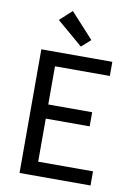

<svg xmlns="http://www.w3.org/2000/svg" viewBox="-104 -1056 809 1124"><g transform="rotate(10 300.0 -494.0)"><path d="M93 0V-735H515V-651H189V-424H450V-340H189V-84H515V0ZM318 -791 164 -922 236 -988 372 -839Z"/></g></svg>

Font: Iosevka Custom Medium Extended
Style: Regular
Weight: 500
Width: 7
Monospace: yes
Designer: Belleve Invis
Foundry: Belleve Invis
Version: Version 11.2.4; ttfautohint (v1.8.4)